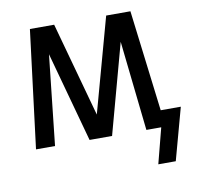

<svg xmlns="http://www.w3.org/2000/svg" viewBox="-77 -604 868 845"><g transform="rotate(-10 357.0 -181.5)"><path d="M335 -102.5 451.2 -524.4H559.6L615.2 -72.3H705.1L641.6 160.2H563.5L604.5 2H566.4H538.1L494.1 -399.4L384.8 2H284.2L173.8 -400.4L129.9 2H44.9L110.4 -524.4H218.8Z"/></g></svg>

Font: irohakakuC Regular
Style: Regular
Weight: 400
Designer: [Source Han Sans]
Ryoko NISHIZUKA Ë•øÂ°öÊ∂ºÂ≠ê (kana & ideographs); Paul D. Hunt (Latin, Greek & Cyrillic); Wenlong ZHAN
Version: Version 1.001.20160904